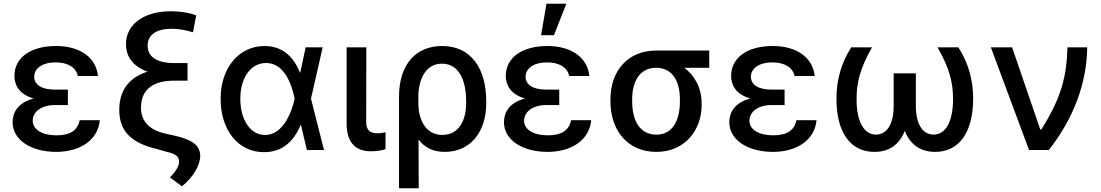

<svg xmlns="http://www.w3.org/2000/svg" viewBox="-20 -797 5851 1020"><path d="M46.9 -148.1C46.9 -52.6 146.3 9.9 278.4 9.9C406.2 9.9 500.7 -53.3 510.3 -158.4H403.4C392 -104.4 354 -78.1 278.8 -78.1C201.7 -78.1 153.8 -110.4 153.8 -155.5C153.8 -204.9 202.4 -239 271.3 -239H340.6V-321H271.3C198.9 -321 161.9 -348 161.6 -389.2C161.9 -433.2 204.5 -465.6 274.9 -465.6C341.3 -465.6 384.2 -438.2 393.5 -393.1H500.7C490.1 -493.3 403.1 -552.6 277.3 -552.6C147 -552.6 56.8 -494 56.5 -393.1C56.8 -346.9 79.9 -296.2 158.7 -273.8C73.2 -251.4 46.9 -197.4 46.9 -148.1Z M1005.3 -625.7 1022.4 -715.2C986.9 -729.4 938.2 -737.2 888.1 -737.2C745 -737.2 649.1 -668 649.1 -562.5C649.1 -493.3 690.3 -442.8 763.5 -416.2C665.5 -385.3 613.6 -316.8 613.6 -213.1C613.6 -100.9 676.5 -36.9 816.4 -4.6L864.3 9.2C913.4 20.2 931.5 34.1 931.5 61.4C931.5 79.2 923.3 103.3 883.2 145.6L946.4 192.8C1003.6 146.7 1042.3 84.9 1043.7 32.3C1043.7 -21.3 1006.4 -53.6 911.6 -75.3L855.1 -88.1C771.7 -107.6 729 -154.5 729 -224.8C729 -320.3 791.2 -368.6 905.9 -368.6H976.2V-462H904.5C815 -462 764.2 -494.3 764.2 -554.7C764.2 -612.2 811.1 -644.2 892.4 -644.2C927.6 -644.2 959.2 -638.8 1005.3 -625.7Z M1380.7 11.4C1480.8 12.4 1542.6 -48.7 1577.1 -133.2H1578.8L1610.4 0H1701.3L1632.1 -272.7L1694.2 -545.5H1603.7L1574.9 -410.5H1573.9C1540.5 -494.7 1481.2 -552.6 1385.3 -552.6C1250.4 -552.6 1152 -437.5 1152 -272.7C1152 -106.9 1244 10.3 1380.7 11.4ZM1256.7 -272C1256.7 -383.5 1311.8 -462.4 1393.5 -462.4C1492.9 -462.4 1530.5 -344.1 1545.1 -274.1L1545.5 -272.7L1545.1 -271.3C1529.8 -201 1484 -79.9 1388.1 -79.9C1309.3 -79.9 1256.7 -161.9 1256.7 -272Z M1821.4 -545.5V-141C1821.4 -33 1874.6 6.7 1951 6.7C1984.7 6.7 2010.3 1.1 2028.1 -4.6V-94.5C2019.9 -92.3 2002.1 -88.8 1986.5 -88.8C1954.2 -88.8 1925.8 -98.4 1925.4 -147L1926.1 -545.5Z M2099.8 -282.7V203.1H2204.5L2203.5 -55.4C2235.8 -13.8 2279.5 9.9 2343.4 9.9C2479.4 9.9 2563.2 -96.6 2563.2 -248.6V-258.5C2563.2 -430.8 2484 -552.6 2328.8 -552.6C2195.3 -552.6 2099.8 -462 2099.8 -282.7ZM2202.4 -279.1C2201.7 -368.3 2237.6 -458.8 2327.4 -458.8C2418.3 -458.8 2456.3 -370.7 2456.3 -258.5V-248.6C2456.3 -160.2 2419.7 -80.3 2330.3 -80.3C2235.8 -80.3 2205.3 -169.4 2202.8 -236.5Z M2854.4 -610.1H2922.9L2988.6 -777H2883.2ZM2657.3 -148.1C2657.3 -52.6 2756.7 9.9 2888.8 9.9C3016.7 9.9 3111.2 -53.3 3120.7 -158.4H3013.8C3002.5 -104.4 2964.5 -78.1 2889.2 -78.1C2812.1 -78.1 2764.2 -110.4 2764.2 -155.5C2764.2 -204.9 2812.9 -239 2881.7 -239H2951V-321H2881.7C2809.3 -321 2772.4 -348 2772 -389.2C2772.4 -433.2 2815 -465.6 2885.3 -465.6C2951.7 -465.6 2994.7 -438.2 3003.9 -393.1H3111.2C3100.5 -493.3 3013.5 -552.6 2887.8 -552.6C2757.5 -552.6 2667.3 -494 2666.9 -393.1C2667.3 -346.9 2690.3 -296.2 2769.2 -273.8C2683.6 -251.4 2657.3 -197.4 2657.3 -148.1Z M3223 -269.9V-258.5C3223 -106.2 3312.5 9.9 3467.3 9.9C3619.7 9.9 3707.4 -106.9 3707.4 -238.6V-248.6C3707.4 -328.8 3671.2 -395.6 3615.4 -436.8H3747.9V-528.4H3465.9C3312.1 -528.4 3223 -416.5 3223 -269.9ZM3338.4 -258.5V-269.9C3338.4 -359.4 3375.4 -436.8 3465.9 -436.8C3556.5 -436.8 3592 -359.4 3592 -269.9V-258.5C3592 -162.6 3556.5 -81.7 3467.3 -81.7C3374.6 -81.7 3338.4 -162.6 3338.4 -258.5Z M3854.4 -148.1C3854.4 -52.6 3953.8 9.9 4085.9 9.9C4213.8 9.9 4308.2 -53.3 4317.8 -158.4H4210.9C4199.6 -104.4 4161.6 -78.1 4086.3 -78.1C4009.2 -78.1 3961.3 -110.4 3961.3 -155.5C3961.3 -204.9 4009.9 -239 4078.8 -239H4148.1V-321H4078.8C4006.4 -321 3969.5 -348 3969.1 -389.2C3969.5 -433.2 4012.1 -465.6 4082.4 -465.6C4148.8 -465.6 4191.8 -438.2 4201 -393.1H4308.2C4297.6 -493.3 4210.6 -552.6 4084.9 -552.6C3954.5 -552.6 3864.3 -494 3864 -393.1C3864.3 -346.9 3887.4 -296.2 3966.3 -273.8C3880.7 -251.4 3854.4 -197.4 3854.4 -148.1Z M4612.6 -545.5H4502.1C4450.3 -464.5 4423.7 -373.9 4423.7 -274.9C4422.9 -92 4498.9 9.9 4625.4 9.9C4704.2 9.9 4758.5 -29.8 4786.6 -101.6C4815 -29.8 4869.3 9.9 4947.8 9.9C5074.2 9.9 5150.2 -92 5149.9 -274.9C5149.9 -373.9 5123.2 -464.5 5071.4 -545.5H4960.9C5025.9 -431.5 5043 -355.8 5043 -270.2C5043 -151.6 5004.3 -82 4939.6 -82C4883.2 -82 4845.5 -135.3 4845.5 -234V-407.3H4727.6V-234C4727.6 -135.3 4690.3 -82 4633.9 -82C4569.2 -82 4530.5 -151.6 4530.5 -270.2C4530.5 -355.8 4547.6 -431.5 4612.6 -545.5Z M5446.7 0H5551.8C5685.4 -169.7 5754.3 -360.1 5755.7 -545.5H5650.9C5646 -393.5 5622.2 -284.8 5512.1 -109H5506.4L5356.9 -545.5H5244Z"/></svg>

Font: Magic Ui Pro Medium
Style: Regular
Weight: 500
Designer: Stefan Endress, Andreas Faust
Version: Version 1.000;FEAKit 1.0